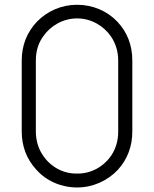

<svg xmlns="http://www.w3.org/2000/svg" viewBox="-20 -786 659 821"><path d="M309.4 15.6C241.7 15.6 177.1 -12.5 134.4 -61.5C93.8 -106.3 72.9 -160.4 72.9 -224V-527.1C72.9 -591.7 94.8 -647.9 138.5 -693.8C182.3 -738.5 242.7 -765.6 309.4 -765.6C376 -765.6 437.5 -739.6 481.3 -693.8C524 -649 545.8 -592.7 545.8 -527.1V-224C545.8 -160.4 525 -105.2 484.4 -60.4C440.6 -13.5 378.1 15.6 309.4 15.6ZM309.4 -707.3C250 -707.3 195.8 -676 164.6 -630.2C143.8 -602.1 133.3 -566.7 133.3 -527.1V-224C133.3 -187.5 142.7 -152.1 163.5 -121.9C194.8 -74 249 -42.7 309.4 -43.8C369.8 -42.7 424 -74 456.3 -121.9C476 -152.1 485.4 -185.4 485.4 -224V-527.1C485.4 -565.6 475 -599 455.2 -629.2C422.9 -676 369.8 -707.3 309.4 -707.3Z"/></svg>

Font: Manrope3 Light
Style: Regular
Weight: 300
Designer: Mikhail Sharanda
Foundry: Mikhail Sharanda
Version: Version 3.000;PS 003.000;hotconv 1.0.88;makeotf.lib2.5.64775